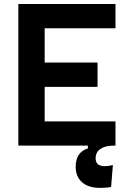

<svg xmlns="http://www.w3.org/2000/svg" viewBox="-20 -713 626 940"><path d="M471.7 207Q414.1 207 382.3 179.9Q350.6 152.8 350.6 103.5Q350.6 32.2 410.2 13.7V0H69.8V-693.4H545.4V-574.7H198.7V-406.7H457.5V-287.6H198.7V-118.7H545.4V0H537.1Q495.1 0 471.7 16.1Q448.2 32.2 448.2 61.5Q448.2 100.6 492.7 100.6Q509.8 100.6 532.7 95.2L523.9 202.6Q497.1 207 471.7 207Z"/></svg>

Font: Cascadia Code PL
Style: Bold
Weight: 700
Monospace: yes
Designer: Aaron Bell
Foundry: Saja Typeworks
Version: Version 2404.023; ttfautohint (v1.8.4)